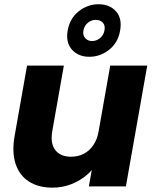

<svg xmlns="http://www.w3.org/2000/svg" viewBox="-20 -861 714 887"><path d="M660.2 -557.9 561.6 0H390.6L489.2 -557.9ZM275 -557.9 221.5 -255.1Q211.7 -198.1 235.6 -167.5Q259.5 -137 307.7 -137Q340.7 -137 367 -150.5Q393.4 -164.1 411.3 -190.7Q429.3 -217.2 435.7 -255.1L432.2 -116.3Q414.6 -82.1 383 -54.4Q351.3 -26.7 310.2 -10.4Q269 5.9 221.8 5.9Q157.3 5.9 113.5 -22.5Q69.6 -50.8 52 -104.1Q34.4 -157.4 47.4 -232.3L105 -557.9ZM292.6 -719.8Q302.7 -776.6 343.9 -809Q385.1 -841.4 435.4 -841.4Q486.1 -841.4 515.6 -809Q545 -776.6 534.9 -719.8Q525.4 -664 484.4 -631.3Q443.4 -598.7 392.7 -598.7Q342.4 -598.7 312.8 -631.3Q283.1 -664 292.6 -719.8ZM462.6 -720.3Q467.1 -742.8 455.2 -756Q443.2 -769.2 422.3 -769.2Q402.3 -769.2 386.1 -756Q369.9 -742.8 365.4 -720.3Q361.4 -698.8 373.4 -685.1Q385.4 -671.4 405.3 -671.4Q426.3 -671.4 442.4 -685.1Q458.6 -698.8 462.6 -720.3Z"/></svg>

Font: Poppins Variable
Style: Italic
Weight: 100
Italic angle: -10°
Designer: Jonny Pinhorn
Foundry: Indian Type Foundry
Version: Version 6.000